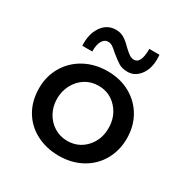

<svg xmlns="http://www.w3.org/2000/svg" viewBox="-146 -733 837 865"><g transform="rotate(30 272.5 -300.5)"><path d="M275.4 -430.7Q341.8 -430.7 393.1 -401.9Q444.3 -373 472.7 -323.2Q501 -273.4 501 -210.9Q501 -149.4 472.7 -98.6Q444.3 -47.9 392.1 -19Q339.8 9.8 273.4 9.8Q208 9.8 155.8 -17.6Q103.5 -44.9 74.2 -94.7Q44.9 -144.5 44.9 -210.9Q44.9 -272.5 74.2 -322.8Q103.5 -373 156.2 -401.9Q209 -430.7 275.4 -430.7ZM272.5 -67.4Q330.1 -67.4 368.2 -108.4Q406.2 -149.4 406.2 -210Q406.2 -270.5 368.2 -312Q330.1 -353.5 272.5 -353.5Q234.4 -353.5 204.1 -334.5Q173.8 -315.4 156.2 -282.2Q138.7 -249 138.7 -210Q138.7 -170.9 156.2 -138.2Q173.8 -105.5 204.6 -86.4Q235.4 -67.4 272.5 -67.4ZM260.7 -517.6Q245.1 -532.2 233.9 -539.6Q222.7 -546.9 210 -546.9Q191.4 -546.9 180.2 -526.9Q168.9 -506.8 169.9 -472.7H118.2Q114.3 -531.2 141.1 -571.3Q168 -611.3 214.8 -611.3Q238.3 -611.3 256.8 -600.1Q275.4 -588.9 295.9 -567.4Q314.5 -549.8 326.2 -542Q337.9 -534.2 350.6 -534.2Q386.7 -534.2 386.7 -611.3H439.5Q440.4 -603.5 440.4 -589.8Q440.4 -537.1 415 -504.9Q389.6 -472.7 352.5 -472.7Q324.2 -472.7 306.2 -483.9Q288.1 -495.1 260.7 -517.6Z"/></g></svg>

Font: Josefin Sans CFJ
Style: Regular
Weight: 400
Designer: Santiago Orozco
Foundry: Typemade
Version: Version 2.000